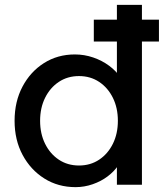

<svg xmlns="http://www.w3.org/2000/svg" viewBox="-20 -760 674 790"><path d="M366 -589V-679H634V-589ZM40 -263Q40 -342 72.5 -403.5Q105 -465 161 -500.5Q217 -536 288 -536Q327 -536 363.5 -523.5Q400 -511 429 -489.5Q458 -468 474.5 -442.5Q491 -417 491 -391L461 -389V-740H564V0H461V-125H481Q481 -101 465 -77.5Q449 -54 422.5 -34Q396 -14 361.5 -2Q327 10 291 10Q219 10 162.5 -25.5Q106 -61 73 -122.5Q40 -184 40 -263ZM465 -263Q465 -316 444.5 -357.5Q424 -399 388 -423Q352 -447 305 -447Q258 -447 222 -423Q186 -399 165.5 -357.5Q145 -316 145 -263Q145 -210 165.5 -168.5Q186 -127 222 -103Q258 -79 305 -79Q352 -79 388 -103Q424 -127 444.5 -168.5Q465 -210 465 -263Z"/></svg>

Font: Our Lexend
Style: Regular
Weight: 400
Designer: Bonnie Shaver-Troup, Thomas Jockin
Foundry: Lexend
Version: Version 1.007